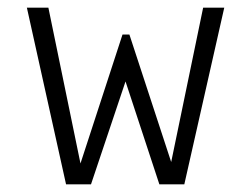

<svg xmlns="http://www.w3.org/2000/svg" viewBox="-20 -480 654 500"><path d="M460 0H409L420 -30L509 -460H564ZM192 0H152L50 -460H106L195 -28ZM441 0H395L294 -307H320L217 0H176L181 -28L299 -390H317L435 -30Z"/></svg>

Font: Intel One Mono Light
Style: Regular
Weight: 300
Monospace: yes
Designer: Fred Shallcrass
Foundry: Frere-Jones Type LLC
Version: Version 1.004